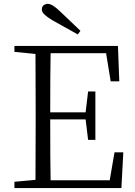

<svg xmlns="http://www.w3.org/2000/svg" viewBox="-20 -960 690 980"><path d="M390.6 -802.7 377 -784.2Q289.1 -833 246.1 -857.4Q197.3 -886.7 194.3 -906.2Q193.4 -908.2 193.4 -911.1Q193.4 -933.6 215.8 -939.5Q220.7 -940.4 224.6 -940.4Q248 -939.5 286.1 -902.3Q353.5 -838.9 390.6 -802.7ZM564.5 -182.6H609.4L599.6 0H53.7V-32.2L161.1 -42Q162.1 -138.7 162.1 -335V-390.6Q162.1 -587.9 161.1 -684.6L53.7 -695.3V-725.6H582L588.9 -544.9H544.9L521.5 -688.5H238.3Q236.3 -591.8 236.3 -386.7H417L429.7 -493.2H466.8V-246.1H429.7L417 -350.6H236.3Q236.3 -136.7 238.3 -40H540Z"/></svg>

Font: GenYoMin JP Light
Style: Regular
Weight: 300
Version: Version 1.001;PS 1;hotconv 16.6.51;makeotf.lib2.5.65220 DEVE